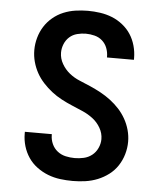

<svg xmlns="http://www.w3.org/2000/svg" viewBox="-53 -789 707 844"><g transform="rotate(5 300.0 -367.5)"><path d="M299 8Q271 8 243.5 4.5Q216 1 190 -9Q164 -19 141 -36Q118 -53 102.5 -76Q87 -99 79 -126Q71 -153 71 -181V-189H190V-185Q190 -165 198.5 -146Q207 -127 223 -114.5Q239 -102 259 -97.5Q279 -93 299 -93Q319 -93 339 -97.5Q359 -102 375 -114.5Q391 -127 400 -146.5Q409 -166 409 -186Q409 -212 395.5 -235.5Q382 -259 361 -275Q340 -291 316 -301.5Q292 -312 268 -322Q244 -332 220.5 -344.5Q197 -357 176.5 -373Q156 -389 138 -408.5Q120 -428 107.5 -450.5Q95 -473 88 -498.5Q81 -524 81 -551Q81 -578 88.5 -605Q96 -632 110.5 -655Q125 -678 146.5 -696Q168 -714 193.5 -724.5Q219 -735 246.5 -739Q274 -743 301 -743Q328 -743 355.5 -739Q383 -735 408 -725Q433 -715 455 -697.5Q477 -680 491.5 -657.5Q506 -635 513.5 -608Q521 -581 521 -554V-546H402V-550Q402 -569 395 -587.5Q388 -606 373.5 -619Q359 -632 339.5 -637Q320 -642 301 -642Q282 -642 262.5 -637Q243 -632 228.5 -619Q214 -606 206.5 -587.5Q199 -569 199 -550Q199 -524 212.5 -500.5Q226 -477 246.5 -460.5Q267 -444 291.5 -434Q316 -424 340 -413.5Q364 -403 387 -390.5Q410 -378 431 -362Q452 -346 469.5 -327Q487 -308 500 -285Q513 -262 520 -236.5Q527 -211 527 -185Q527 -157 519 -129.5Q511 -102 495.5 -78.5Q480 -55 457.5 -38Q435 -21 409 -10.5Q383 0 355 4Q327 8 299 8Z"/></g></svg>

Font: Iosevka Extended
Style: Bold
Weight: 700
Width: 7
Monospace: yes
Designer: Belleve Invis
Foundry: Belleve Invis
Version: Version 32.5.0; ttfautohint (v1.8.4)